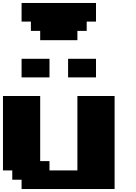

<svg xmlns="http://www.w3.org/2000/svg" viewBox="-20 -1270 915 1290"><path d="M125 0H750V-625H500V-125H312.5V-187.5H250V-625H0V-125H62.5V-62.5H125ZM437.5 -750H625V-875H437.5ZM125 -750H312.5V-875H125ZM250 -1000H500V-1062.5H562.5V-1125H625V-1250H125V-1125H187.5V-1062.5H250Z"/></svg>

Font: Faithful 32x
Style: Bold
Weight: 400
Foundry: Faithful Resource Pack
Version: Version 1.0; January 27, 2023